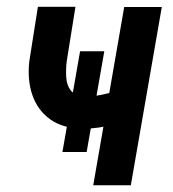

<svg xmlns="http://www.w3.org/2000/svg" viewBox="-20 -549 514 569"><path d="M289.1 -397 236.8 -98.6H165L217.3 -397ZM459.5 -528.3 367.7 0H256.3L348.1 -528.3ZM369.1 -294.9 360.4 -198.7Q339.8 -188.5 317.4 -181.4Q294.9 -174.3 271.7 -170.9Q248.5 -167.5 225.6 -167.5Q166.5 -168.5 129.2 -195.1Q91.8 -221.7 76.2 -266.6Q60.5 -311.5 66.9 -367.7L92.3 -528.8H203.6L177.7 -367.2Q174.8 -343.3 176.3 -319.8Q177.7 -296.4 189.9 -280.8Q202.1 -265.1 231.9 -264.2Q255.9 -263.2 278.8 -267.6Q301.8 -272 324.5 -279.5Q347.2 -287.1 369.1 -294.9Z"/></svg>

Font: Roboto Condensed Medium
Style: Italic
Weight: 500
Italic angle: -12°
Designer: Christian Robertson
Foundry: Google
Version: Version 3.0; 2020